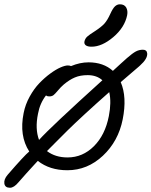

<svg xmlns="http://www.w3.org/2000/svg" viewBox="-60 -758 710 900"><path d="M369.1 -539.1Q350.6 -539.1 342 -545.7Q333.5 -552.2 335.9 -564Q338.9 -577.1 348.6 -586.2Q358.4 -595.2 384.8 -611.8Q415.5 -631.8 429.7 -647.7Q443.8 -663.6 457 -692.9Q468.8 -718.8 479 -728.3Q489.3 -737.8 502 -737.8Q522.9 -737.8 531.5 -722.9Q540 -708 536.1 -687Q524.4 -629.4 471.2 -584.2Q418 -539.1 369.1 -539.1ZM-13.2 122.1Q-36.6 122.1 -39.6 102.3Q-42.5 82.5 -23.9 61Q53.7 -28.8 77.1 -47.9Q29.3 -121.6 50.8 -228Q58.6 -268.1 79.1 -305.2Q99.6 -342.3 124.3 -367.9Q148.9 -393.6 175.5 -413.1Q202.1 -432.6 223.6 -441.9Q245.1 -451.2 257.8 -451.2Q267.1 -451.2 272.9 -448.2Q314.9 -465.8 355 -465.8Q424.8 -465.8 469.2 -425.8Q481 -437 505.4 -459Q529.8 -481 535.2 -485.8Q561 -508.3 576.4 -516.6Q591.8 -524.9 609.9 -524.9Q627.9 -524.9 629.9 -508.3Q632.8 -483.4 596.2 -450.7Q593.8 -448.2 590.8 -445.8Q534.2 -397.9 505.9 -373Q536.1 -303.2 515.1 -198.2Q494.6 -95.7 422.1 -27.8Q349.6 40 255.9 40Q172.9 40 117.2 -3.9Q112.3 1.5 97.2 17.8Q82 34.2 64 54.2Q45.9 74.2 26.9 96.2Q5.4 122.1 -13.2 122.1ZM118.2 -225.1Q103.5 -154.3 123 -102.1Q174.3 -159.7 419.9 -381.8Q393.1 -405.8 351.1 -405.8Q316.4 -405.8 291 -395Q265.6 -384.3 238.8 -361.8Q224.6 -349.6 211.7 -334Q198.7 -318.4 191.2 -312.3Q183.6 -306.2 171.9 -306.2Q159.2 -306.2 155.8 -311Q127 -273.9 118.2 -225.1ZM450.2 -213.9Q462.9 -278.3 452.1 -326.2Q392.1 -273.4 338.6 -224.1Q285.2 -174.8 257.3 -147.2Q229.5 -119.6 198.5 -88.4Q167.5 -57.1 160.2 -49.8Q199.2 -20 256.8 -20Q327.6 -20 380.4 -72.8Q433.1 -125.5 450.2 -213.9Z"/></svg>

Font: Shantell Sans Bouncy
Style: Italic
Weight: 300
Italic angle: -11.31°
Designer: Stephen Nixon, Anya Danilova, Shantell Martin
Foundry: Arrow Type
Version: Version 1.006;[9816181b4]